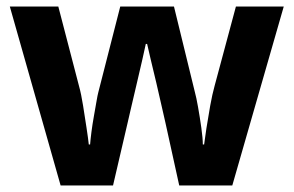

<svg xmlns="http://www.w3.org/2000/svg" viewBox="-20 -617 896 586"><path d="M485 -242Q481 -259 473.5 -292.5Q466 -326 457 -364.5Q448 -403 440 -435.5Q432 -468 429 -483H425Q422 -468 414.5 -435.5Q407 -403 398 -364.5Q389 -326 381 -292Q373 -258 369 -240L325 -51H165L10 -597H158L221 -355Q228 -330 233.5 -295Q239 -260 244 -227.5Q249 -195 251 -176H255Q256 -190 259 -213.5Q262 -237 266.5 -262Q271 -287 274.5 -307.5Q278 -328 280 -335L347 -597H511L575 -335Q579 -321 584.5 -290Q590 -259 594.5 -227Q599 -195 599 -176H603Q605 -193 610 -225.5Q615 -258 621.5 -294Q628 -330 635 -355L700 -597H846L689 -51H527Z"/></svg>

Font: Noto Sans Tamil UI
Style: Regular
Weight: 400
Designer: Jelle Bosma - Monotype Design Team
Foundry: Monotype Imaging Inc.
Version: Version 2.004